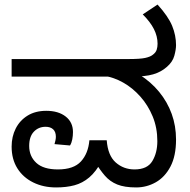

<svg xmlns="http://www.w3.org/2000/svg" viewBox="-20 -810 834 842"><path d="M226 12Q170 12 125.5 -10Q81 -32 56 -72Q31 -112 31 -167Q31 -211 49 -246.5Q67 -282 101 -303Q135 -324 183 -324Q236 -324 268 -299Q300 -274 300 -231Q300 -215 297 -199Q294 -183 287 -172L219 -178Q221 -184 223 -193.5Q225 -203 225 -210Q225 -232 213 -243Q201 -254 180 -254Q149 -254 128.5 -232.5Q108 -211 108 -170Q108 -125 139 -96Q170 -67 234 -67Q303 -67 335 -102Q367 -137 372 -195H448Q453 -128 487.5 -97.5Q522 -67 570 -67Q626 -67 648 -103.5Q670 -140 670 -191Q670 -250 649.5 -299.5Q629 -349 595 -387Q561 -425 520 -448Q479 -471 438 -477L591 -483Q642 -451 678 -407Q714 -363 733 -310.5Q752 -258 752 -198Q752 -126 727.5 -79.5Q703 -33 663 -10.5Q623 12 577 12Q526 12 494 -1Q462 -14 440 -39.5Q418 -65 396 -101L427 -105Q401 -57 371.5 -32Q342 -7 306.5 2.5Q271 12 226 12ZM31 -474V-551H541Q595 -551 617 -556Q639 -561 649 -569Q663 -579 667 -591.5Q671 -604 671 -618Q671 -651 655 -682.5Q639 -714 606 -747L671 -790Q718 -738 735 -696.5Q752 -655 752 -612Q752 -593 744.5 -565.5Q737 -538 711 -516Q686 -494 651.5 -484Q617 -474 559 -474Z"/></svg>

Font: hexlkannada05
Style: Book
Weight: 400
Designer: Jelle Bosma - Monotype Design Team
Foundry: Monotype Imaging Inc.
Version: Version 2.003